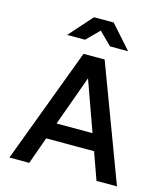

<svg xmlns="http://www.w3.org/2000/svg" viewBox="-134 -1046 1001 1150"><g transform="rotate(15 366.5 -471.5)"><path d="M700 0H573L513 -168H216L156 0H33L301 -715H432ZM253 -270H476L365 -580ZM555 -799H443L365 -876L288 -799H177L305 -943H427Z"/></g></svg>

Font: Wix Madefor Text SemiBold
Style: Regular
Weight: 600
Designer: Dalton Maag Ltd
Foundry: Dalton Maag Ltd
Version: Version 3.100